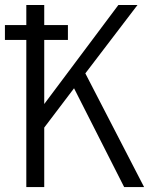

<svg xmlns="http://www.w3.org/2000/svg" viewBox="-41 -760 618 780"><path d="M-21 -597.7V-658.2H65.9V-739.7H138.7V-658.2H234.9V-597.7H138.7V-337.4L439.9 -739.7H517.6L305.7 -461.9L544.4 0H463.4L259.8 -401.4L138.7 -241.7V0H65.9V-597.7Z"/></svg>

Font: News Cycle
Style: Regular
Weight: 500
Version: Version 0.5.2